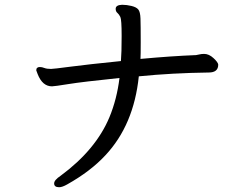

<svg xmlns="http://www.w3.org/2000/svg" viewBox="-20 -741 1040 805"><path d="M228 44Q207 44 207 28Q207 14 234 -4Q382 -113 439 -250Q470 -325 481 -414Q326 -398 267 -388.5Q208 -379 198 -379Q158 -379 138 -430L132 -446Q132 -460 147 -460Q156 -460 166 -456Q176 -452 194 -452Q204 -452 276 -461.5Q348 -471 487 -485Q490 -519 490 -590Q490 -659 484.5 -670Q479 -681 472 -687Q465 -693 465 -704Q465 -720 492 -721Q511 -721 531.5 -716Q552 -711 560 -701Q568 -691 569 -663.5Q570 -636 570 -564Q570 -509 569 -494Q699 -506 802 -510Q809 -511 817 -513Q825 -515 836 -515Q856 -515 875 -497.5Q894 -480 895 -470Q895 -437 855 -437Q702 -435 562 -421Q541 -217 422 -90Q360 -23 262 32Q241 44 228 44Z"/></svg>

Font: LXGW WenKai Lite Medium
Style: Regular
Weight: 500
Designer: LXGW / Fontworks Inc.
Foundry: LXGW / Fontworks Inc.
Version: Version 1.511; March 25, 2025